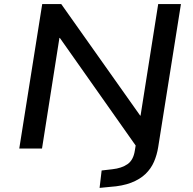

<svg xmlns="http://www.w3.org/2000/svg" viewBox="-20 -725 944 937"><path d="M466 192 476 107 528 101Q574 96 602.5 76Q631 56 638 10L649 -57L656 5L272 -540H270L185 0H74L186 -705H279L664 -161H666L752 -705H863L752 -7Q746 31 731.5 64.5Q717 98 690 124Q663 150 620.5 166.5Q578 183 517 187Z"/></svg>

Font: Nunito Sans 7pt SemiExpanded SemiBold
Style: Italic
Weight: 600
Width: 6
Italic angle: -9°
Designer: Vernon Adams
Foundry: Vernon Adams
Version: Version 3.101;gftools[0.9.27]